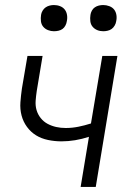

<svg xmlns="http://www.w3.org/2000/svg" viewBox="-20 -742 515 762"><path d="M300 0 333 -199Q305 -190 278 -185.5Q251 -181 224 -181Q197 -181 170.5 -186.5Q144 -192 123 -205Q102 -218 87 -238.5Q72 -259 65.5 -284Q59 -309 61 -336Q63 -363 67 -391L89 -520H149L126 -382Q123 -362 121.5 -342.5Q120 -323 125 -305.5Q130 -288 141.5 -273.5Q153 -259 169 -250.5Q185 -242 203 -238Q221 -234 241 -234Q266 -234 291 -239Q316 -244 341 -252L386 -520H446L360 0ZM390 -618Q377 -618 366 -622.5Q355 -627 347.5 -636Q340 -645 338.5 -657.5Q337 -670 339 -683Q340 -691 344.5 -699.5Q349 -708 356.5 -713Q364 -718 372.5 -720Q381 -722 390 -722Q402 -722 414 -717.5Q426 -713 433 -704Q440 -695 442 -682.5Q444 -670 441 -657Q440 -649 435 -640.5Q430 -632 423 -627Q416 -622 407 -620Q398 -618 390 -618ZM194 -618Q182 -618 170.5 -622.5Q159 -627 151.5 -636Q144 -645 142.5 -657.5Q141 -670 143 -683Q144 -691 149 -699.5Q154 -708 161.5 -713Q169 -718 177.5 -720Q186 -722 194 -722Q207 -722 218.5 -717.5Q230 -713 237 -704Q244 -695 246 -682.5Q248 -670 245 -657Q244 -649 239.5 -640.5Q235 -632 228 -627Q221 -622 212 -620Q203 -618 194 -618Z"/></svg>

Font: Iosevka QP Light
Style: Italic
Weight: 300
Italic angle: -9°
Designer: Belleve Invis
Foundry: Belleve Invis
Version: Version 20.0.0; ttfautohint (v1.8.4)